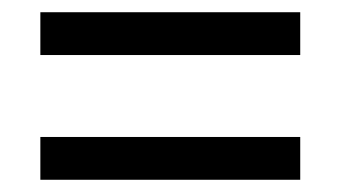

<svg xmlns="http://www.w3.org/2000/svg" viewBox="-20 -509 560 314"><path d="M46 -419V-489H471V-419ZM46 -215V-285H471V-215Z"/></svg>

Font: Noto Sans Thai SemCond
Style: Regular
Weight: 400
Width: 4
Designer: Monotype Design Team
Foundry: Monotype Imaging Inc.
Version: Version 2.002; ttfautohint (v1.8.4.7-5d5b)